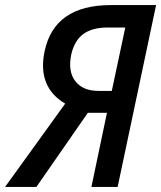

<svg xmlns="http://www.w3.org/2000/svg" viewBox="-63 -734 633 754"><path d="M-43 0 193 -327Q83 -392 112 -532Q150 -714 372 -714H550L399 0H296L357 -291H282L80 0ZM324 -377H376L429 -626H360Q300 -626 265 -601Q230 -576 217 -521Q203 -454 232.5 -415.5Q262 -377 324 -377Z"/></svg>

Font: Noto Sans SemiCondensed Medium
Style: Italic
Weight: 500
Width: 4
Italic angle: -12°
Designer: Monotype Design Team
Foundry: Monotype Imaging Inc.
Version: Version 2.013; ttfautohint (v1.8.4.7-5d5b)